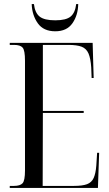

<svg xmlns="http://www.w3.org/2000/svg" viewBox="-20 -925 538 945"><path d="M28 0V-10H49Q79 -10 91 -23Q103 -36 103 -86V-626Q103 -677 91.5 -690.5Q80 -704 49 -704H28V-714H436L441 -541H431L429 -593Q426 -638 415.5 -662Q405 -686 382 -695Q359 -704 316 -704H191V-379H392V-369H191L190 -10H344Q386 -10 408.5 -18.5Q431 -27 441 -49Q451 -71 454 -110L458 -173H468L462 0ZM252 -771Q194 -771 166 -810.5Q138 -850 136 -905H147Q152 -862 175 -843.5Q198 -825 252 -825Q305 -825 327.5 -843.5Q350 -862 355 -905H365Q364 -850 336.5 -810.5Q309 -771 252 -771Z"/></svg>

Font: Noto Serif Display ExtraCondensed
Style: Regular
Weight: 400
Width: 2
Designer: Monotype Design Team
Foundry: Monotype Imaging Inc.
Version: Version 2.009